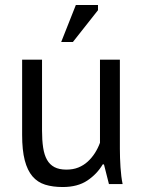

<svg xmlns="http://www.w3.org/2000/svg" viewBox="-20 -740 579 772"><path d="M69 0ZM149 -500V-215Q149 -176 153.5 -146.5Q158 -117 169 -97.5Q180 -78 199 -68Q218 -58 247 -58Q274 -58 295 -66.5Q316 -75 332.5 -90Q349 -105 361.5 -124.5Q374 -144 382 -166V-500H462V-142Q462 -106 464.5 -67.5Q467 -29 473 0H418L398 -79H393Q370 -40 331 -14Q292 12 232 12Q192 12 161.5 2.5Q131 -7 110.5 -31Q90 -55 79.5 -95.5Q69 -136 69 -198V-500ZM285 -720H374V-699L273 -571H226Z"/></svg>

Font: PT Sans
Style: Regular
Weight: 400
Designer: A.Korolkova, O.Umpeleva, V.Yefimov
Foundry: ParaType Ltd
Version: Version 2.003